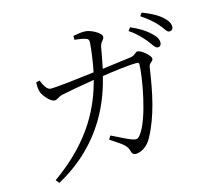

<svg xmlns="http://www.w3.org/2000/svg" viewBox="-114 -915 1228 1102"><g transform="rotate(-15 500.0 -364.0)"><path d="M855 -558C867 -558 876 -567 876 -582C876 -602 866 -619 840 -643C816 -666 780 -689 730 -711L716 -692C759 -664 786 -633 807 -608C827 -583 839 -558 855 -558ZM942 -629C956 -629 965 -637 965 -653C965 -673 953 -692 927 -715C904 -735 866 -756 816 -775L803 -757C847 -727 872 -705 895 -679C917 -655 927 -629 942 -629ZM90 27 107 47C401 -113 478 -364 507 -481C569 -490 664 -503 715 -503C723 -503 727 -498 727 -492C727 -428 686 -175 621 -96C606 -78 596 -78 569 -88C550 -95 499 -121 460 -140L447 -119C503 -80 538 -65 548 -27C552 -8 561 0 575 0C604 0 646 -22 670 -69C731 -181 758 -311 780 -462C785 -489 807 -485 807 -505C807 -524 755 -566 736 -566C720 -566 715 -546 687 -543L517 -521C526 -563 535 -614 540 -642C546 -678 567 -678 567 -699C567 -722 506 -755 472 -755C454 -756 423 -751 403 -747V-724C420 -722 448 -719 466 -713C483 -708 486 -701 485 -683C484 -654 472 -569 461 -515C350 -501 235 -488 201 -488C175 -488 161 -523 149 -550L128 -545C127 -527 127 -503 134 -485C141 -464 179 -417 204 -417C223 -417 226 -431 257 -438C284 -444 383 -462 451 -473C413 -335 340 -150 90 27Z"/></g></svg>

Font: Source Han Serif CN Light
Style: Regular
Weight: 300
Designer: Ryoko NISHIZUKA 西塚涼子 (kana & ideographs); Frank Grießhammer (Latin, Greek & Cyrillic); Wenlong ZHANG 张文龙 (bopomofo); San
Foundry: Adobe
Version: Version 2.003;hotconv 1.1.1;makeotfexe 2.6.0